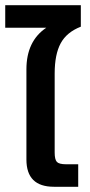

<svg xmlns="http://www.w3.org/2000/svg" viewBox="-22 -714 343 734"><path d="M79 -104V-449Q79 -557 155 -608H-2V-694H287V-612Q233 -591 210 -548.5Q187 -506 187 -433V-131Q187 -104 195.5 -95Q204 -86 231 -86H277V0H184Q79 0 79 -104Z"/></svg>

Font: Kanit
Style: Regular
Weight: 400
Designer: Katatrad Team
Foundry: Cadson Demak
Version: Version 1.001